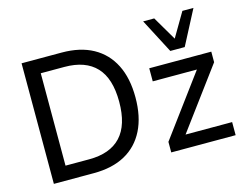

<svg xmlns="http://www.w3.org/2000/svg" viewBox="-104 -939 1415 1106"><g transform="rotate(-15 604.0 -385.5)"><path d="M89 0V-719H328Q438 -719 514.5 -677Q591 -635 631.5 -555Q672 -475 672 -360Q672 -245 631.5 -164.5Q591 -84 514.5 -42Q438 0 328 0ZM181 -84H322Q447 -84 511 -152.5Q575 -221 575 -360Q575 -499 511 -567Q447 -635 322 -635H181ZM789 0V-63L1076 -451L1079 -423H792V-501H1162V-438L873 -48L871 -78H1173V0ZM935 -566 828 -771H894L978 -628L1062 -771H1128L1021 -566Z"/></g></svg>

Font: Nunitoga
Style: Medium
Weight: 500
Designer: Vernon Adams
Foundry: Vernon Adams
Version: Version 1.0